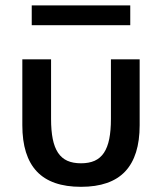

<svg xmlns="http://www.w3.org/2000/svg" viewBox="-20 -689 610 723"><path d="M64.1 -465.5H172.3V-241.4Q172.3 -197.3 178.6 -165.7Q185 -134.1 198.6 -113.6Q212.3 -93.2 233.6 -83.6Q255 -74.1 285 -74.1Q315 -74.1 336.4 -83.6Q357.7 -93.2 371.4 -113.6Q385 -134.1 391.4 -165.7Q397.7 -197.3 397.7 -241.4V-465.5H505.9V-217.3Q505.9 -101.4 451.4 -43.4Q396.8 14.5 285 14.5Q173.2 14.5 118.6 -43.4Q64.1 -101.4 64.1 -217.3ZM99.5 -594.1V-668.6H470.5V-594.1Z"/></svg>

Font: Spartan MB SemBd
Style: Regular
Weight: 600
Designer: Matt Bailey, Mirko Velimirovic
Foundry: Matt Bailey
Version: Version 1.005